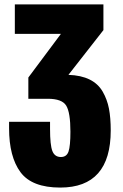

<svg xmlns="http://www.w3.org/2000/svg" viewBox="-20 -830 557 867"><path d="M252 17Q124 17 72.5 -52.5Q21 -122 21 -251V-280H206V-248Q206 -175 216.5 -148Q227 -121 255 -121Q281 -121 289.5 -146Q298 -171 298 -235Q298 -322 279 -353Q260 -384 196 -384H108V-480L255 -677H47V-810H447V-694L289 -492Q346 -490 384.5 -471Q423 -452 443.5 -416.5Q464 -381 472 -339.5Q480 -298 480 -241Q480 17 252 17Z"/></svg>

Font: Oswald Heavy
Style: Regular
Weight: 400
Designer: Vernon Adams
Foundry: Vernon Adams
Version: Version 4.101